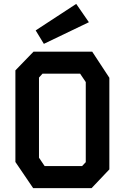

<svg xmlns="http://www.w3.org/2000/svg" viewBox="-20 -965 640 985"><path d="M152 -700H453L541 -566V-96L450 0H150L59 -134V-604ZM180 -156 209 -113H401L420 -133V-544L391 -587H198L180 -567ZM205 -740 436 -851 371 -945 163 -809Z"/></svg>

Font: Kode Mono
Style: Bold
Weight: 700
Monospace: yes
Designer: Isa Ozler
Foundry: Kadena LLC
Version: Version 1.206;gftools[0.9.28]